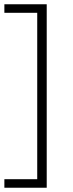

<svg xmlns="http://www.w3.org/2000/svg" viewBox="-40 -760 341 900"><path d="M-19.5 120V80H134.5V-700H-19.5V-740H179V120Z"/></svg>

Font: Encode Sans SC ExtraLight
Style: Regular
Weight: 250
Designer: Multiple Designers
Foundry: Impallari Type
Version: Version 3.002